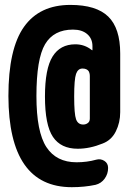

<svg xmlns="http://www.w3.org/2000/svg" viewBox="-20 -655 540 790"><path d="M349.6 -167V-341.8Q349.6 -353.5 344.7 -362.3Q336.9 -373 319.3 -373Q300.8 -373 293 -351.1Q285.2 -329.1 285.2 -257.8Q285.2 -185.5 293 -164.1Q300.8 -142.6 322.3 -142.6Q333 -142.6 340.8 -148.4Q349.6 -154.3 349.6 -167ZM269.5 -634.8Q376 -634.8 425.3 -586.9Q474.6 -539.1 474.6 -434.6V-193.4Q474.6 -150.4 456.5 -114.3Q438.5 -78.1 402.3 -64.5Q349.6 -43 299.8 -43Q230.5 -43 197.8 -91.8Q165 -140.6 165 -257.8Q165 -372.1 196.3 -422.4Q227.5 -472.7 290 -472.7Q328.1 -472.7 357.4 -449.2Q358.4 -449.2 358.4 -448.7Q358.4 -448.2 359.4 -448.2Q360.4 -448.2 360.4 -449.2V-464.8Q360.4 -496.1 338.9 -514.6Q317.4 -533.2 280.3 -533.2Q201.2 -533.2 165.5 -473.1Q129.9 -413.1 129.9 -259.8Q129.9 -112.3 170.9 -49.8Q211.9 12.7 294.9 12.7Q337.9 12.7 376 2Q393.6 -2.9 409.2 6.8Q424.8 16.6 424.8 36.1Q424.8 60.5 410.6 80.1Q396.5 99.6 373 105.5Q327.1 115.2 275.4 115.2Q15.6 115.2 14.6 -259.8Q14.6 -454.1 78.6 -544.4Q142.6 -634.8 269.5 -634.8Z"/></svg>

Font: Rounded-X Mgen+ 1mn bold
Style: Bold
Weight: 700
Designer: [Source Han Sans]
Ryoko NISHIZUKA  (kana & ideographs); Paul D. Hunt (Latin, Greek & Cyrillic); Wenlong ZHANG  (bopomofo
Version: Version 1.059.20150602